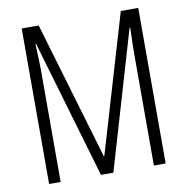

<svg xmlns="http://www.w3.org/2000/svg" viewBox="-80 -791 845 868"><g transform="rotate(-10 342.5 -357.0)"><path d="M314 0 128 -634H125Q127 -586 128 -559Q129 -532 129 -519V0H76V-714H154L341 -82H344L531 -714H611V0H557V-516Q557 -530 557.5 -557.5Q558 -585 560 -633H557L371 0Z"/></g></svg>

Font: Noto Sans Hebrew ExtraCondensed Light
Style: Regular
Weight: 300
Width: 2
Designer: Monotype Design Team
Foundry: Monotype Imaging Inc.
Version: Version 2.004; ttfautohint (v1.8.4.7-5d5b)